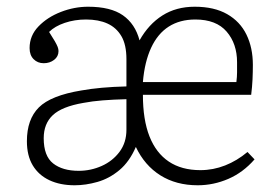

<svg xmlns="http://www.w3.org/2000/svg" viewBox="-20 -537 818 571"><path d="M202 14Q159 14 127 -1Q95 -16 77.5 -45Q60 -74 60 -117Q60 -182 95.5 -217.5Q131 -253 222 -268Q250 -273 283 -276Q316 -279 356 -280V-361Q356 -404 341 -429.5Q326 -455 299.5 -467Q273 -479 236 -479Q202 -479 172.5 -469Q143 -459 126 -442Q137 -425 143 -414.5Q149 -404 151.5 -397.5Q154 -391 154 -385Q154 -369 141 -359Q128 -349 110 -349Q92 -349 80 -361Q68 -373 68 -394Q68 -431 94.5 -458.5Q121 -486 161 -501.5Q201 -517 242 -517Q309 -517 345.5 -491.5Q382 -466 395 -417Q422 -465 463 -491Q504 -517 559 -517Q617 -517 655.5 -495Q694 -473 713 -434Q732 -395 732 -344Q732 -323 731 -301Q730 -279 727 -255H405Q405 -181 424.5 -131.5Q444 -82 482 -56.5Q520 -31 576 -31Q614 -31 649.5 -45Q685 -59 716 -85L737 -63Q703 -24 659 -5Q615 14 568 14Q504 14 457 -15.5Q410 -45 384 -100Q365 -56 335 -31Q305 -6 270 4Q235 14 202 14ZM214 -29Q250 -29 282.5 -43.5Q315 -58 335.5 -85.5Q356 -113 356 -151V-242Q317 -241 285.5 -238.5Q254 -236 228 -231Q164 -220 137 -194.5Q110 -169 110 -126Q110 -73 138 -51Q166 -29 214 -29ZM405 -293H683Q685 -309 685 -322Q685 -335 685 -352Q685 -407 654 -443Q623 -479 561 -479Q515 -479 482 -458Q449 -437 429.5 -395Q410 -353 405 -293Z"/></svg>

Font: Literata ExtraLight
Style: Regular
Weight: 250
Designer: Latin by Veronika Burian and Jose Scaglione. Greek by Irene Vlachou. Cyrillic by Vera Evstafieva.
Foundry: TypeTogether
Version: Version 3.103;gftools[0.9.29]